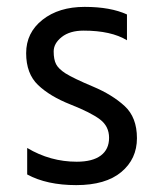

<svg xmlns="http://www.w3.org/2000/svg" viewBox="-20 -532 452 558"><path d="M59 -25V-102Q126 -62 203 -62Q249 -62 273 -80Q297 -98 297 -131.5Q297 -165 270.5 -185Q244 -205 184.5 -228.5Q125 -252 90.5 -285Q56 -318 56 -377.5Q56 -437 103.5 -474.5Q151 -512 226 -512Q301 -512 349 -490V-415Q303 -443 223 -443Q183 -443 159.5 -424.5Q136 -406 136 -382.5Q136 -359 143 -345.5Q150 -332 170 -319Q194 -304 250 -280.5Q306 -257 342 -224Q378 -191 378 -130.5Q378 -70 332.5 -32Q287 6 201.5 6Q116 6 59 -25Z"/></svg>

Font: Hind Madurai
Style: Regular
Weight: 400
Designer: Jyotish Sonowal
Foundry: Indian Type Foundry
Version: Version 0.702;PS 1.0;hotconv 1.0.81;makeotf.lib2.5.63406